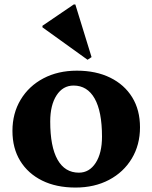

<svg xmlns="http://www.w3.org/2000/svg" viewBox="-20 -829 686 864"><path d="M320 15Q233 15 169.5 -16.5Q106 -48 71 -105Q36 -162 36 -240Q36 -319 73 -380.5Q110 -442 175.5 -476.5Q241 -511 326 -511Q412 -511 476 -479.5Q540 -448 575 -391Q610 -334 610 -256Q610 -177 573 -115.5Q536 -54 470.5 -19.5Q405 15 320 15ZM335 -52Q382 -52 410.5 -96Q439 -140 439 -214Q439 -327 406 -385.5Q373 -444 311 -444Q263 -444 234.5 -400Q206 -356 206 -282Q206 -169 239 -110.5Q272 -52 335 -52ZM374 -560 171 -706V-713L312 -809H319L392 -572Z"/></svg>

Font: Platypi
Style: Bold
Weight: 700
Designer: David Sargent
Foundry: Bolt Cutter Type
Version: Version 1.200; ttfautohint (v1.8.4.7-5d5b)